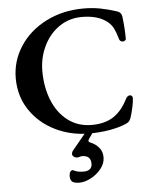

<svg xmlns="http://www.w3.org/2000/svg" viewBox="-61 -715 831 1041"><g transform="rotate(-5 354.5 -194.5)"><path d="M34 -319Q34 -412 85 -491Q136 -570 227.5 -617Q319 -664 433 -664Q480 -664 522.5 -656Q565 -648 614 -632Q636 -625 639 -602Q647 -538 647 -484Q648 -476 642.5 -471.5Q637 -467 630 -467Q623 -467 617.5 -471Q612 -475 610 -483Q600 -518 589.5 -539.5Q579 -561 560 -577Q510 -619 420 -619Q350 -619 295.5 -581Q241 -543 211 -480Q181 -417 181 -345Q181 -258 209.5 -186.5Q238 -115 293 -73Q348 -31 423 -31Q495 -31 542 -62Q589 -93 621 -158Q625 -165 630.5 -169Q636 -173 642 -173Q648 -173 652.5 -169Q657 -165 657 -157Q657 -140 650.5 -109Q644 -78 634 -48Q629 -36 623 -30.5Q617 -25 605 -20Q568 -4 516 5Q464 14 405 14Q305 14 220 -28Q135 -70 84.5 -145.5Q34 -221 34 -319ZM279 235Q279 220 284.5 212Q290 204 298 204Q300 204 314 210.5Q328 217 359 217Q378 217 390.5 207.5Q403 198 403 178Q403 133 355 133Q349 133 341.5 135.5Q334 138 330 138Q317 138 309.5 131Q302 124 302 118Q302 108 308 100L397 -8H437L402 42Q397 49 397 53Q397 60 406 63Q434 74 452.5 96Q471 118 471 149Q471 182 448 211Q425 240 391.5 257.5Q358 275 329 275Q303 275 291 266.5Q279 258 279 235Z"/></g></svg>

Font: EB Garamond SemiBold
Style: Regular
Weight: 600
Designer: Georg Duffner and Octavio Pardo
Foundry: Georg Duffner
Version: Version 1.000